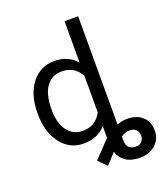

<svg xmlns="http://www.w3.org/2000/svg" viewBox="-169 -869 1051 1200"><g transform="rotate(-20 356.5 -268.5)"><path d="M46.4 -268.6Q46.4 -390.1 104 -464.1Q161.6 -538.1 254.9 -538.1Q347.7 -538.1 401.9 -474.6V-750H492.2V-29.8Q526.9 -43 561.5 -43Q623 -43 660.6 -8.5Q698.2 25.9 698.2 84.5Q698.2 140.6 658 177Q617.7 213.4 553.7 213.4Q498 213.4 461.9 189.7Q425.8 166 411.6 122.6L348.1 192.4L294.9 138.2L401.9 26.4V-52.7Q348.1 9.8 253.9 9.8Q162.1 9.8 104.2 -65.4Q46.4 -140.6 46.4 -261.7ZM136.7 -258.3Q136.7 -168.5 173.8 -117.7Q210.9 -66.9 276.4 -66.9Q362.3 -66.9 401.9 -144V-386.7Q361.3 -461.4 277.3 -461.4Q210.9 -461.4 173.8 -410.2Q136.7 -358.9 136.7 -258.3ZM550.3 30.3Q521.5 30.3 492.2 49.8V80.1Q492.2 105.5 507.1 122.3Q522 139.2 554.7 139.2Q579.1 139.2 593.3 123.5Q607.4 107.9 607.4 84.5Q607.4 61.5 592.3 45.9Q577.1 30.3 550.3 30.3Z"/></g></svg>

Font: Roboto
Style: Regular
Weight: 400
Designer: Google
Version: Version 2.001047; 2015